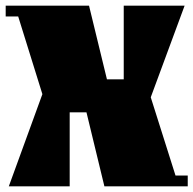

<svg xmlns="http://www.w3.org/2000/svg" viewBox="-20 -655 680 675"><path d="M415 -635H629L510 -313L597 -38H640V0H347L284 -260H225V0H11L129 -324L44 -597H0V-635H293L356 -376H415Z"/></svg>

Font: Unlock
Style: Regular
Weight: 400
Designer: Eduardo Rodriguez Tunni
Foundry: Eduardo Rodriguez Tunni
Version: Version 1.003; ttfautohint (v1.8.4.7-5d5b);gftools[0.9.23]